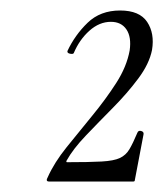

<svg xmlns="http://www.w3.org/2000/svg" viewBox="-20 -749 311 366"><path d="M73.4 -403Q66.2 -403 71.2 -411.6Q83.4 -439 107.1 -468.5Q130.8 -498 156.2 -528.9Q181.6 -559.8 201.6 -590.9Q221.6 -622 227.2 -653Q230.8 -678.4 221 -692.9Q211.2 -707.4 191.4 -707.4Q169.4 -707.4 150.4 -690.4Q131.4 -673.4 120.6 -647.8Q119.4 -645.4 113.5 -646.6Q107.6 -647.8 108.6 -651.8Q122.8 -682.2 147 -705.6Q171.2 -729 209 -729Q246 -729 260.5 -707.2Q275 -685.4 269.8 -653.8Q264.6 -627.4 243.6 -599.3Q222.6 -571.2 195.5 -543.8Q168.4 -516.4 143.8 -490.7Q119.2 -465 106.8 -442.6Q105.8 -439.8 107.8 -439.8Q150 -439.8 173.5 -441.1Q197 -442.4 208.5 -447.8Q220 -453.2 226.7 -464.5Q233.4 -475.8 241.8 -495.8Q243.6 -500.8 249.1 -499.3Q254.6 -497.8 253.6 -492.8L237 -405.6Q237 -403 234.2 -403Q198.6 -403 154.1 -403Q109.6 -403 73.4 -403Z"/></svg>

Font: Cormorant Light
Style: Italic
Weight: 300
Italic angle: -10°
Designer: Christian Thalmann (Catharsis Fonts)
Foundry: Catharsis Fonts
Version: Version 4.000